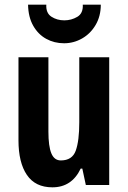

<svg xmlns="http://www.w3.org/2000/svg" viewBox="-20 -857 548 821"><path d="M447 -612V-66H347L332 -136H325Q287 -56 204 -56Q131 -56 95 -109Q59 -162 59 -257V-612H187V-294Q187 -232 199.5 -201.5Q212 -171 240 -171Q289 -171 304 -213Q319 -255 319 -334V-612ZM411 -837Q411 -788 389 -750.5Q367 -713 331 -692.5Q295 -672 254 -672Q212 -672 177.5 -691Q143 -710 122 -747Q101 -784 100 -837H178Q176 -801 200 -785.5Q224 -770 255 -770Q285 -770 310.5 -785Q336 -800 334 -837Z"/></svg>

Font: Noto Sans Malayalam UI ExtraCondensed
Style: Bold
Weight: 700
Width: 2
Designer: Jelle Bosma - Monotype Design Team
Foundry: Monotype Imaging Inc.
Version: Version 2.104; ttfautohint (v1.8.4.7-5d5b)